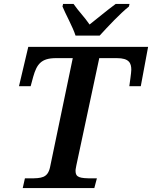

<svg xmlns="http://www.w3.org/2000/svg" viewBox="-20 -951 769 971"><path d="M362 -771H484C527 -818 587 -882 632 -918L635 -931H565C521 -899 473 -858 433 -827C405 -868 378 -893 352 -931H299L296 -918C309 -885 349 -813 362 -771ZM95 0H457L470 -49H447C382 -49 362 -54 362 -87C362 -88 362 -97 366 -114L482 -657H571C633 -657 644 -632 644 -598C644 -583 635 -524 634 -515H692L729 -714H123L76 -515H135L148 -563C166 -626 188 -657 263 -657H348L233 -105C221 -51 190 -49 129 -49H106Z"/></svg>

Font: Noto Serif Semi
Style: Italic
Weight: 600
Italic angle: -12°
Designer: Monotype Design Team
Foundry: Monotype Imaging Inc.
Version: Version 1.901